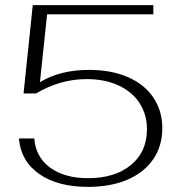

<svg xmlns="http://www.w3.org/2000/svg" viewBox="-20 -720 700 750"><path d="M54 -179H114Q119 -107 175.5 -65.5Q232 -24 324 -24Q429 -24 491.5 -75.5Q554 -127 554 -215Q554 -273 525 -317.5Q496 -362 442.5 -386.5Q389 -411 319 -411Q215 -411 121 -355H72L108 -700H579V-664H164L136 -399Q215 -447 328 -447Q414 -447 479 -419Q544 -391 579 -339Q614 -287 614 -219Q614 -150 578.5 -98Q543 -46 477.5 -18Q412 10 324 10Q205 10 133 -40.5Q61 -91 54 -179Z"/></svg>

Font: Fahkwang ExtraLight
Style: Regular
Weight: 275
Designer: Suppakit Chalermlarp | Katatrad Co.,Ltd.
Foundry: Cadson Demak Co.,Ltd.
Version: Version 1.000; ttfautohint (v1.6)